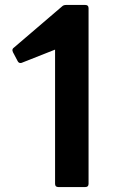

<svg xmlns="http://www.w3.org/2000/svg" viewBox="-20 -754 470 774"><path d="M215 0Q202 0 202 -13V-554L68 -501Q66 -500 62 -500Q55 -500 51 -508L32 -544Q30 -550 30 -551Q30 -558 36 -562L230 -728Q236 -734 246 -734H324Q337 -734 337 -721V-13Q337 0 324 0Z"/></svg>

Font: LINE Seed Sans KR Bold
Style: Regular
Weight: 700
Designer: LINE BX Design & Sandoll Inc & Dalton Maag Ltd
Foundry: Sandoll Inc.
Version: Version 1.000